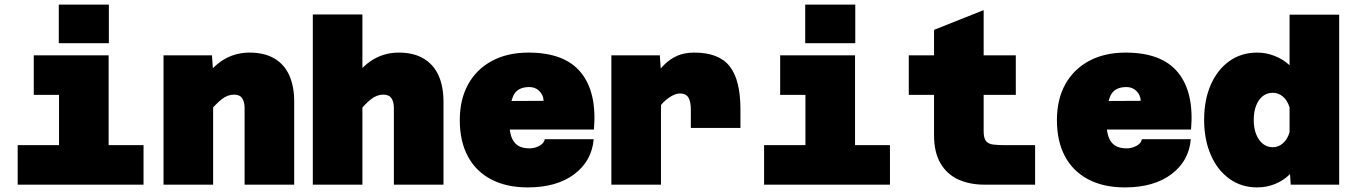

<svg xmlns="http://www.w3.org/2000/svg" viewBox="-20 -804 5890 836"><path d="M237 0V-563H453V0ZM57 0V-172H605V0ZM127 -391V-563H345V-391ZM236 -616V-784H454V-616Z M1045 0V-334Q1045 -360 1034.5 -376Q1024 -392 999 -392Q971 -392 945.5 -372Q920 -352 884 -309L870 -464Q914 -523 962 -549Q1010 -575 1066 -575Q1131 -575 1174.5 -549.5Q1218 -524 1239.5 -476Q1261 -428 1261 -362V0ZM692 0V-563H903L908 -491V0Z M1695 0V-334Q1695 -360 1684.5 -376Q1674 -392 1649 -392Q1621 -392 1595.5 -372Q1570 -352 1534 -308L1520 -464Q1564 -523 1612 -549Q1660 -575 1716 -575Q1781 -575 1824.5 -549Q1868 -523 1889.5 -475.5Q1911 -428 1911 -361V0ZM1342 0V-741H1558V0Z M2278 12Q2185 12 2118.5 -23Q2052 -58 2017 -123.5Q1982 -189 1982 -281Q1982 -371 2018.5 -437Q2055 -503 2122.5 -539Q2190 -575 2281 -575Q2439 -575 2509.5 -488Q2580 -401 2566 -240H2148L2150 -364L2347 -365Q2346 -390 2328.5 -407.5Q2311 -425 2285 -425Q2233 -425 2215.5 -388Q2198 -351 2198 -271Q2198 -234 2206.5 -209Q2215 -184 2234 -171Q2253 -158 2286 -158Q2308 -158 2328.5 -169Q2349 -180 2352 -198H2565Q2557 -103 2480.5 -45.5Q2404 12 2278 12Z M2988 -247V-328Q2988 -361 2977.5 -379Q2967 -397 2940 -397Q2920 -397 2893 -379Q2866 -361 2837 -320L2819 -462Q2846 -496 2871.5 -521.5Q2897 -547 2928.5 -561Q2960 -575 3003 -575Q3110 -575 3157 -515.5Q3204 -456 3204 -328V-247ZM2642 0V-563H2853L2858 -490V0Z M3487 0V-563H3703V0ZM3307 0V-172H3855V0ZM3377 -391V-563H3595V-391ZM3486 -616V-784H3704V-616Z M4266 0Q4202 0 4152.5 -22.5Q4103 -45 4075 -93Q4047 -141 4047 -215V-674L4263 -760V-233Q4263 -202 4273.5 -189.5Q4284 -177 4305 -174.5Q4326 -172 4355 -172H4487V0ZM3937 -391V-563H4403V-391Z M4878 12Q4785 12 4718.5 -23Q4652 -58 4617 -123.5Q4582 -189 4582 -281Q4582 -371 4618.5 -437Q4655 -503 4722.5 -539Q4790 -575 4881 -575Q5039 -575 5109.5 -488Q5180 -401 5166 -240H4748L4750 -364L4947 -365Q4946 -390 4928.5 -407.5Q4911 -425 4885 -425Q4833 -425 4815.5 -388Q4798 -351 4798 -271Q4798 -234 4806.5 -209Q4815 -184 4834 -171Q4853 -158 4886 -158Q4908 -158 4928.5 -169Q4949 -180 4952 -198H5165Q5157 -103 5080.5 -45.5Q5004 12 4878 12Z M5454 -575Q5493 -575 5530 -560.5Q5567 -546 5595 -520V-740H5811V0H5600L5597 -46Q5569 -18 5532 -3Q5495 12 5454 12Q5385 12 5333 -25.5Q5281 -63 5252 -129.5Q5223 -196 5223 -282Q5223 -369 5252 -435Q5281 -501 5333 -538Q5385 -575 5454 -575ZM5522 -163Q5547 -163 5566.5 -180.5Q5586 -198 5595 -228V-336Q5586 -366 5566.5 -383Q5547 -400 5522 -400Q5497 -400 5478.5 -385.5Q5460 -371 5449.5 -344.5Q5439 -318 5439 -282Q5439 -246 5449.5 -219.5Q5460 -193 5478.5 -178Q5497 -163 5522 -163Z"/></svg>

Font: Azeret Mono Thin Black
Style: Regular
Weight: 900
Version: Version 1.002